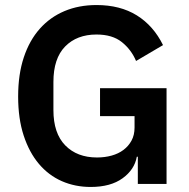

<svg xmlns="http://www.w3.org/2000/svg" viewBox="-20 -730 752 762"><path d="M527 -108H523Q514 -57 466.5 -22.5Q419 12 340 12Q278 12 225.5 -11Q173 -34 134.5 -79.5Q96 -125 74 -192Q52 -259 52 -347Q52 -435 74.5 -502.5Q97 -570 138 -616Q179 -662 236 -686Q293 -710 363 -710Q457 -710 523 -669Q589 -628 627 -551L520 -488Q501 -533 463.5 -563Q426 -593 363 -593Q285 -593 238.5 -545.5Q192 -498 192 -405V-293Q192 -201 239 -153Q286 -105 365 -105Q396 -105 423 -112.5Q450 -120 470 -135Q490 -150 502 -172Q514 -194 514 -224V-269H377V-380H641V0H527Z"/></svg>

Font: IBM Plex Sans Thai Looped SemiBold
Style: Regular
Weight: 600
Designer: Mike Abbink, Paul van der Laan, Pieter van Rosmalen, Ben Mitchell, Mark Frömberg
Foundry: Bold Monday
Version: Version 1.1